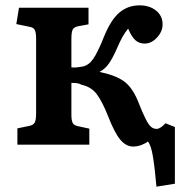

<svg xmlns="http://www.w3.org/2000/svg" viewBox="-20 -541 681 718"><path d="M565 157Q559 88 552 45Q545 2 533 -12Q525 -5 509.5 1Q494 7 478 7Q451 7 429.5 -19Q408 -45 384 -107Q363 -160 342.5 -188Q322 -216 285 -224Q276 -229 267.5 -230Q259 -231 247 -231V-112Q247 -90 252 -81Q257 -72 272 -69L314 -60V0H45V-61L89 -70Q104 -73 109.5 -82Q115 -91 115 -118V-397Q115 -421 109.5 -430Q104 -439 89 -441L41 -451L51 -512H311V-450L273 -443Q257 -440 252 -430.5Q247 -421 247 -396V-289Q256 -288 267 -289Q278 -290 288 -292Q311 -296 328 -320Q345 -344 369 -404Q395 -468 427 -494.5Q459 -521 502 -521Q539 -521 563.5 -501.5Q588 -482 588 -450Q588 -423 567 -400.5Q546 -378 521 -378Q501 -378 487 -390Q473 -402 459 -434Q447 -419 437.5 -402Q428 -385 416 -357Q401 -323 387 -303Q373 -283 352 -272L357 -271Q413 -259 443.5 -237Q474 -215 495 -165Q513 -119 524.5 -96.5Q536 -74 545 -66.5Q554 -59 566 -59Q579 -59 599 -80L634 -66V146Z"/></svg>

Font: Literata 12pt SemiBold
Style: Regular
Weight: 600
Designer: Latin by Veronika Burian and Jose Scaglione. Greek by Irene Vlachou. Cyrillic by Vera Evstafieva.
Foundry: TypeTogether
Version: Version 3.002